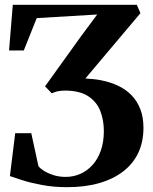

<svg xmlns="http://www.w3.org/2000/svg" viewBox="-20 -763 632 795"><path d="M257.5 12Q202 12 154 3Q106 -6 71.2 -17.2Q36.5 -28.5 21 -34L43 -211.5H109.5L139 -75.5Q145 -66.5 161 -56.2Q177 -46 200.5 -38.2Q224 -30.5 252 -30.5Q284 -30.5 312.5 -43Q341 -55.5 363 -79.8Q385 -104 397.5 -139.5Q410 -175 410 -220.5Q410 -265 395.5 -302.8Q381 -340.5 346.5 -363.8Q312 -387 252 -388Q233 -388 219.5 -385.2Q206 -382.5 194.5 -376.5L166.5 -405.5L317.5 -615.5L382.5 -703L132 -688L78.5 -554H17.5L33 -743H546.5L561.5 -708.5L333.5 -438Q351 -437 368 -435.2Q385 -433.5 401.5 -430Q438.5 -422.5 470 -407.5Q501.5 -392.5 524.8 -368.5Q548 -344.5 561 -311.2Q574 -278 574 -233.5Q574 -176.5 553 -131.2Q532 -86 491 -54Q450 -22 391.5 -5Q333 12 257.5 12Z"/></svg>

Font: Merriweather 96pt
Style: Bold
Weight: 700
Version: Version 2.100